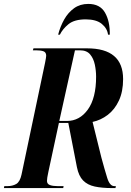

<svg xmlns="http://www.w3.org/2000/svg" viewBox="-54 -961 667 981"><path d="M-34 0 -32 -10H-16Q10 -10 29 -21Q48 -32 56 -69L176 -639Q182 -669 182 -676Q182 -694 168 -699Q154 -704 130 -704H114L117 -714H391Q575 -714 575 -557Q575 -493 553.5 -447Q532 -401 496.5 -374Q461 -347 419 -338L464 -156Q481 -93 494 -51.5Q507 -10 530 -10H538L536 0H520Q467 0 430 -8Q393 -16 370.5 -39Q348 -62 339 -107L295 -333H247L193 -82Q186 -50 186 -37Q186 -21 201 -15.5Q216 -10 241 -10H271L269 0ZM288 -343Q353 -343 395 -401.5Q437 -460 437 -569Q437 -600 430.5 -631Q424 -662 406.5 -683Q389 -704 354 -704H329L249 -343ZM243 -784Q254 -826 274 -861.5Q294 -897 324.5 -919Q355 -941 397 -941Q457 -941 482.5 -896.5Q508 -852 507 -784H498Q494 -816 466 -839Q438 -862 384 -862Q326 -862 296 -837.5Q266 -813 252 -784Z"/></svg>

Font: Noto Serif Display ExtraCondensed
Style: Bold Italic
Weight: 700
Width: 2
Italic angle: -12°
Designer: Monotype Design Team
Foundry: Monotype Imaging Inc.
Version: Version 2.009